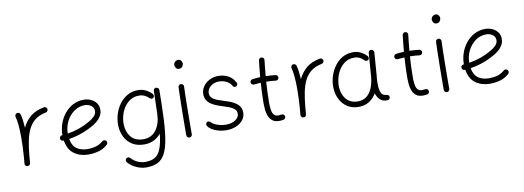

<svg xmlns="http://www.w3.org/2000/svg" viewBox="-70 -1187 5116 1875"><g transform="rotate(-10 2487.5 -249.0)"><path d="M113.8 26.9Q110.4 26.4 107.4 25.4Q106.9 25.4 106.4 24.9Q106.4 24.9 106 24.9Q93.3 19.5 90.3 6.3Q90.3 5.9 89.8 4.9Q89.8 4.9 89.8 4.4Q89.4 1 89.8 -2.9Q89.8 -4.9 90.3 -7.3Q91.8 -23.4 93 -39.6Q94.2 -55.7 95.7 -71.8Q98.6 -115.2 100.8 -163.6Q103 -211.9 103 -259.8Q103 -322.8 98.1 -378.7Q93.3 -434.6 83.5 -466.3Q80.6 -477.1 85.9 -487.1Q91.3 -497.1 102.1 -500.5Q112.8 -503.9 122.8 -498.3Q132.8 -492.7 136.2 -481.9Q144 -455.6 148.4 -420.7Q152.8 -385.7 155.3 -345.7Q184.1 -407.7 235.4 -451.2Q286.6 -494.6 371.1 -510.7Q381.8 -513.2 391.4 -506.6Q400.9 -500 402.8 -489.3Q405.3 -478.5 398.7 -469Q392.1 -459.5 381.3 -457Q315.4 -444.3 273.7 -411.6Q231.9 -378.9 207.5 -329.1Q183.1 -279.3 170.4 -215.1Q157.7 -150.9 150.9 -75.7Q147.9 -33.7 144 2.9Q143.6 6.3 142.1 9.8Q142.1 9.8 142.1 9.8Q142.1 10.7 141.6 11.2Q136.2 23.4 123 26.4Q122.6 26.4 121.6 26.4Q121.6 26.4 121.6 26.9Q117.7 27.3 113.8 26.9Z M912.6 -43.9Q871.6 -6.8 822 6.3Q772.5 19.5 722.7 19.5Q641.6 19.5 582 -22Q522.5 -63.5 507.3 -157.2Q504.9 -156.7 502.4 -156.7Q491.2 -155.8 482.9 -163.1Q474.6 -170.4 473.6 -181.6Q472.7 -192.9 480 -201.4Q487.3 -210 498.5 -210.9Q501 -210.9 502.9 -211.4Q502.9 -212.9 502.9 -214.8Q502.9 -270.5 521.7 -324.2Q540.5 -377.9 575.7 -421.4Q610.8 -464.8 659.7 -490.5Q708.5 -516.1 768.1 -516.1Q802.2 -516.1 835 -502Q867.7 -487.8 889.2 -460.4Q910.6 -433.1 910.6 -393.1Q910.6 -357.4 894 -330.1Q877.4 -302.7 854.7 -283.9Q832 -265.1 814 -254.4Q694.3 -183.6 561.5 -163.1Q573.2 -94.2 615.7 -64.5Q658.2 -34.7 722.7 -34.7Q767.6 -34.7 806.9 -46.1Q846.2 -57.6 875.5 -84.5Q883.8 -91.8 895.3 -91.3Q906.7 -90.8 914.6 -82.5Q921.9 -74.2 921.4 -62.7Q920.9 -51.3 912.6 -43.9ZM767.1 -461.9Q708 -461.9 660.4 -427.2Q612.8 -392.6 585 -336.9Q557.1 -281.2 557.1 -217.3Q680.7 -236.8 784.2 -298.3Q813 -315.4 835.2 -337.6Q857.4 -359.9 857.4 -389.6Q857.4 -422.9 830.6 -442.4Q803.7 -461.9 767.1 -461.9Z M1277.8 -34.7Q1356.9 -34.7 1402.6 -96.2Q1448.2 -157.7 1451.2 -257.3L1457.5 -484.9Q1458 -493.7 1463.4 -499.5Q1470.7 -509.3 1482.4 -508.8Q1485.4 -508.8 1488.3 -507.8Q1491.7 -507.3 1495.1 -505.4Q1511.7 -498 1511.7 -481.9V-481Q1511.7 -480 1511.7 -478V-476.1Q1510.3 -306.2 1503.9 -183.3Q1497.6 -60.5 1481.9 21.7Q1466.3 104 1438.2 152.3Q1410.2 200.7 1365.5 221.2Q1320.8 241.7 1256.3 241.7Q1210.9 241.7 1162.1 220.9Q1113.3 200.2 1076.7 160.2Q1069.3 151.9 1069.6 140.4Q1069.8 128.9 1077.6 121.6Q1085.9 113.3 1097.9 113.8Q1109.9 114.3 1116.2 122.6Q1144.5 155.3 1182.1 171.1Q1219.7 187 1254.9 187Q1313 187 1350.6 165.3Q1388.2 143.6 1409.7 89.8Q1431.2 36.1 1441.9 -60.1Q1412.1 -23.9 1370.1 -3.4Q1328.1 17.1 1275.4 17.1Q1206.1 17.1 1157.7 -13.2Q1109.4 -43.5 1083.7 -94.2Q1058.1 -145 1055.7 -206.5Q1053.7 -261.7 1069.8 -316.4Q1085.9 -371.1 1118.4 -416.3Q1150.9 -461.4 1197.8 -488.8Q1244.6 -516.1 1303.7 -516.1Q1347.2 -516.1 1382.3 -498.5Q1417.5 -481 1442.9 -452.6Q1450.2 -444.3 1449 -432.9Q1447.8 -421.4 1439 -415Q1430.2 -408.7 1418.7 -410.9Q1407.2 -413.1 1400.9 -421.9Q1385.7 -438 1360.6 -450Q1335.4 -461.9 1303.7 -461.9Q1256.8 -461.9 1220.2 -439.2Q1183.6 -416.5 1158.4 -379.2Q1133.3 -341.8 1121.1 -296.6Q1108.9 -251.5 1110.8 -206.1Q1113.8 -133.8 1154.5 -84.2Q1195.3 -34.7 1277.8 -34.7Z M1697.3 -694.8Q1697.3 -711.9 1710 -725.3Q1722.7 -738.8 1742.2 -738.8Q1763.7 -738.8 1772.7 -724.1Q1781.7 -709.5 1781.7 -698.2Q1781.7 -681.6 1770.8 -666.5Q1759.8 -651.4 1739.7 -651.4Q1715.8 -651.4 1706.5 -667.5Q1697.3 -683.6 1697.3 -694.8ZM1729.5 -501.5Q1740.7 -501 1748.3 -492.4Q1755.9 -483.9 1755.4 -472.7Q1753.9 -438.5 1752.7 -390.1Q1751.5 -341.8 1750.7 -286.9Q1750 -231.9 1749.5 -177.7Q1749 -123.5 1748.8 -77.1Q1748.5 -30.8 1748.5 0Q1748.5 11.2 1740.2 19Q1731.9 26.9 1720.7 26.9Q1709.5 26.9 1701.7 19Q1693.8 11.2 1693.8 0Q1693.8 -30.8 1694.1 -77.4Q1694.3 -124 1694.8 -178.2Q1695.3 -232.4 1696.3 -287.6Q1697.3 -342.8 1698.5 -391.8Q1699.7 -440.9 1701.2 -475.6Q1701.7 -486.8 1710 -494.4Q1718.3 -502 1729.5 -501.5Z M2263.2 -390.1Q2255.9 -382.8 2245.6 -382.8Q2235.4 -382.8 2226.6 -390.6Q2211.4 -422.9 2176.8 -442.4Q2142.1 -461.9 2098.6 -461.9Q2049.3 -461.9 2015.1 -433.6Q1981 -405.3 1981 -366.2Q1981 -337.4 2000.7 -318.8Q2020.5 -300.3 2050.5 -288.8Q2080.6 -277.3 2111.3 -268.1Q2138.7 -260.3 2168 -249.3Q2197.3 -238.3 2222.9 -221.9Q2248.5 -205.6 2264.4 -181.4Q2280.3 -157.2 2280.3 -122.6Q2280.3 -81.5 2255.1 -49.3Q2230 -17.1 2187 1.2Q2144 19.5 2090.8 19.5Q2035.2 19.5 1983.6 0Q1932.1 -19.5 1908.2 -54.2Q1901.9 -64 1904.1 -74.5Q1906.2 -85 1915.5 -91.3Q1924.3 -97.2 1933.3 -95Q1942.4 -92.8 1948.2 -87.4Q1967.3 -64 2010 -49.3Q2052.7 -34.7 2095.7 -34.7Q2152.3 -34.7 2189 -59.8Q2225.6 -85 2225.6 -121.6Q2225.6 -149.4 2206.1 -166.7Q2186.5 -184.1 2157.5 -195.6Q2128.4 -207 2098.6 -215.8Q2070.8 -224.1 2041 -235.4Q2011.2 -246.6 1985.1 -263.2Q1959 -279.8 1942.9 -304.9Q1926.8 -330.1 1926.8 -366.2Q1926.8 -407.7 1950.7 -441.9Q1974.6 -476.1 2013.9 -496.3Q2053.2 -516.6 2100.1 -516.6Q2156.7 -516.6 2199.7 -492.7Q2242.7 -468.8 2263.7 -427.2Q2271.5 -418.9 2271.2 -408.2Q2271 -397.5 2263.2 -390.1Z M2677.7 -397Q2676.8 -386.2 2667.7 -379.2Q2658.7 -372.1 2647.5 -373.5Q2604.5 -379.4 2553.2 -379.9Q2549.8 -328.6 2547.6 -277.1Q2545.4 -225.6 2545.4 -173.3Q2545.4 -140.1 2549.1 -108.2Q2552.7 -76.2 2567.1 -55.4Q2581.5 -34.7 2613.3 -34.7Q2627.9 -34.7 2644.5 -37.6Q2655.8 -40 2665 -33.4Q2674.3 -26.9 2676.3 -15.6Q2678.7 -4.9 2672.1 4.4Q2665.5 13.7 2654.3 16.1Q2633.8 19.5 2613.3 19.5Q2570.3 19.5 2545.7 0Q2521 -19.5 2509.3 -49.8Q2497.6 -80.1 2494.4 -113Q2491.2 -146 2491.2 -173.3Q2491.2 -225.6 2493.4 -276.9Q2495.6 -328.1 2499 -378.9Q2464.4 -377.4 2432.1 -373.5Q2421.4 -372.1 2412.1 -379.2Q2402.8 -386.2 2401.9 -397Q2400.4 -408.2 2407.5 -417.2Q2414.6 -426.3 2425.3 -427.2Q2462.4 -432.1 2503.4 -433.6Q2506.8 -474.6 2511 -515.4Q2515.1 -556.2 2520 -597.2Q2521 -608.4 2530.3 -615.2Q2539.6 -622.1 2550.3 -620.6Q2561.5 -619.6 2568.4 -610.8Q2575.2 -602.1 2573.7 -590.8Q2569.3 -551.3 2565.2 -512.2Q2561 -473.1 2557.6 -434.1Q2582.5 -433.6 2606.7 -431.9Q2630.9 -430.2 2654.3 -427.2Q2665.5 -426.3 2672.4 -417.2Q2679.2 -408.2 2677.7 -397Z M2850.1 26.9Q2846.7 26.4 2843.8 25.4Q2843.3 25.4 2842.8 24.9Q2842.8 24.9 2842.3 24.9Q2829.6 19.5 2826.7 6.3Q2826.7 5.9 2826.2 4.9Q2826.2 4.9 2826.2 4.4Q2825.7 1 2826.2 -2.9Q2826.2 -4.9 2826.7 -7.3Q2828.1 -23.4 2829.3 -39.6Q2830.6 -55.7 2832 -71.8Q2835 -115.2 2837.2 -163.6Q2839.4 -211.9 2839.4 -259.8Q2839.4 -322.8 2834.5 -378.7Q2829.6 -434.6 2819.8 -466.3Q2816.9 -477.1 2822.3 -487.1Q2827.6 -497.1 2838.4 -500.5Q2849.1 -503.9 2859.1 -498.3Q2869.1 -492.7 2872.6 -481.9Q2880.4 -455.6 2884.8 -420.7Q2889.2 -385.7 2891.6 -345.7Q2920.4 -407.7 2971.7 -451.2Q3022.9 -494.6 3107.4 -510.7Q3118.2 -513.2 3127.7 -506.6Q3137.2 -500 3139.2 -489.3Q3141.6 -478.5 3135 -469Q3128.4 -459.5 3117.7 -457Q3051.8 -444.3 3010 -411.6Q2968.3 -378.9 2943.8 -329.1Q2919.4 -279.3 2906.7 -215.1Q2894 -150.9 2887.2 -75.7Q2884.3 -33.7 2880.4 2.9Q2879.9 6.3 2878.4 9.8Q2878.4 9.8 2878.4 9.8Q2878.4 10.7 2877.9 11.2Q2872.6 23.4 2859.4 26.4Q2858.9 26.4 2857.9 26.4Q2857.9 26.4 2857.9 26.9Q2854 27.3 2850.1 26.9Z M3400.4 -34.7Q3458 -34.7 3493.9 -65.4Q3529.8 -96.2 3548.3 -146.7Q3566.9 -197.3 3571.3 -257.3L3588.4 -484.9Q3589.4 -496.1 3597.9 -502.9Q3606.4 -509.8 3617.2 -508.3Q3628.4 -506.8 3636.2 -497.8Q3644 -488.8 3643.1 -478L3626 -250Q3625 -235.4 3623 -221.2Q3621.6 -201.7 3621.3 -181.4Q3621.1 -161.1 3622.1 -143.1Q3624.5 -105 3637.7 -77.4Q3650.9 -49.8 3693.8 -47.9Q3701.7 -45.9 3708 -40Q3714.4 -34.2 3714.8 -22Q3714.8 -10.7 3706.8 -2.9Q3698.7 4.9 3687.5 4.9Q3639.6 4.9 3614 -20.3Q3588.4 -45.4 3577.6 -83.5Q3550.3 -37.1 3506.3 -8.8Q3462.4 19.5 3400.4 19.5Q3335.9 19.5 3289.3 -11.2Q3242.7 -42 3217 -93.5Q3191.4 -145 3189 -206.5Q3187 -261.2 3203.1 -315.9Q3219.2 -370.6 3251.5 -416Q3283.7 -461.4 3330.6 -488.8Q3377.4 -516.1 3437 -516.1Q3481 -516.1 3514.6 -498.3Q3548.3 -480.5 3573.7 -452.6Q3581.1 -443.8 3579.8 -432.6Q3578.6 -421.4 3570.3 -415Q3561.5 -408.7 3550 -410.6Q3538.6 -412.6 3531.7 -421.9Q3516.6 -438.5 3492.7 -450.2Q3468.8 -461.9 3437.5 -461.9Q3390.1 -461.9 3353.5 -439.2Q3316.9 -416.5 3292 -378.9Q3267.1 -341.3 3254.9 -296.1Q3242.7 -251 3244.1 -206.1Q3246.6 -158.2 3264.9 -119.1Q3283.2 -80.1 3317.4 -57.4Q3351.6 -34.7 3400.4 -34.7Z M4103 -397Q4102.1 -386.2 4093 -379.2Q4084 -372.1 4072.8 -373.5Q4029.8 -379.4 3978.5 -379.9Q3975.1 -328.6 3972.9 -277.1Q3970.7 -225.6 3970.7 -173.3Q3970.7 -140.1 3974.4 -108.2Q3978 -76.2 3992.4 -55.4Q4006.8 -34.7 4038.6 -34.7Q4053.2 -34.7 4069.8 -37.6Q4081.1 -40 4090.3 -33.4Q4099.6 -26.9 4101.6 -15.6Q4104 -4.9 4097.4 4.4Q4090.8 13.7 4079.6 16.1Q4059.1 19.5 4038.6 19.5Q3995.6 19.5 3970.9 0Q3946.3 -19.5 3934.6 -49.8Q3922.9 -80.1 3919.7 -113Q3916.5 -146 3916.5 -173.3Q3916.5 -225.6 3918.7 -276.9Q3920.9 -328.1 3924.3 -378.9Q3889.6 -377.4 3857.4 -373.5Q3846.7 -372.1 3837.4 -379.2Q3828.1 -386.2 3827.1 -397Q3825.7 -408.2 3832.8 -417.2Q3839.8 -426.3 3850.6 -427.2Q3887.7 -432.1 3928.7 -433.6Q3932.1 -474.6 3936.3 -515.4Q3940.4 -556.2 3945.3 -597.2Q3946.3 -608.4 3955.6 -615.2Q3964.8 -622.1 3975.6 -620.6Q3986.8 -619.6 3993.7 -610.8Q4000.5 -602.1 3999 -590.8Q3994.6 -551.3 3990.5 -512.2Q3986.3 -473.1 3982.9 -434.1Q4007.8 -433.6 4032 -431.9Q4056.2 -430.2 4079.6 -427.2Q4090.8 -426.3 4097.7 -417.2Q4104.5 -408.2 4103 -397Z M4250.5 -694.8Q4250.5 -711.9 4263.2 -725.3Q4275.9 -738.8 4295.4 -738.8Q4316.9 -738.8 4325.9 -724.1Q4335 -709.5 4335 -698.2Q4335 -681.6 4324 -666.5Q4313 -651.4 4293 -651.4Q4269 -651.4 4259.8 -667.5Q4250.5 -683.6 4250.5 -694.8ZM4282.7 -501.5Q4293.9 -501 4301.5 -492.4Q4309.1 -483.9 4308.6 -472.7Q4307.1 -438.5 4305.9 -390.1Q4304.7 -341.8 4304 -286.9Q4303.2 -231.9 4302.7 -177.7Q4302.2 -123.5 4302 -77.1Q4301.8 -30.8 4301.8 0Q4301.8 11.2 4293.5 19Q4285.2 26.9 4273.9 26.9Q4262.7 26.9 4254.9 19Q4247.1 11.2 4247.1 0Q4247.1 -30.8 4247.3 -77.4Q4247.6 -124 4248 -178.2Q4248.5 -232.4 4249.5 -287.6Q4250.5 -342.8 4251.7 -391.8Q4252.9 -440.9 4254.4 -475.6Q4254.9 -486.8 4263.2 -494.4Q4271.5 -502 4282.7 -501.5Z M4893.6 -43.9Q4852.5 -6.8 4803 6.3Q4753.4 19.5 4703.6 19.5Q4622.6 19.5 4563 -22Q4503.4 -63.5 4488.3 -157.2Q4485.8 -156.7 4483.4 -156.7Q4472.2 -155.8 4463.9 -163.1Q4455.6 -170.4 4454.6 -181.6Q4453.6 -192.9 4460.9 -201.4Q4468.3 -210 4479.5 -210.9Q4481.9 -210.9 4483.9 -211.4Q4483.9 -212.9 4483.9 -214.8Q4483.9 -270.5 4502.7 -324.2Q4521.5 -377.9 4556.6 -421.4Q4591.8 -464.8 4640.6 -490.5Q4689.5 -516.1 4749 -516.1Q4783.2 -516.1 4815.9 -502Q4848.6 -487.8 4870.1 -460.4Q4891.6 -433.1 4891.6 -393.1Q4891.6 -357.4 4875 -330.1Q4858.4 -302.7 4835.7 -283.9Q4813 -265.1 4794.9 -254.4Q4675.3 -183.6 4542.5 -163.1Q4554.2 -94.2 4596.7 -64.5Q4639.2 -34.7 4703.6 -34.7Q4748.5 -34.7 4787.8 -46.1Q4827.1 -57.6 4856.4 -84.5Q4864.7 -91.8 4876.2 -91.3Q4887.7 -90.8 4895.5 -82.5Q4902.8 -74.2 4902.3 -62.7Q4901.9 -51.3 4893.6 -43.9ZM4748 -461.9Q4689 -461.9 4641.4 -427.2Q4593.8 -392.6 4565.9 -336.9Q4538.1 -281.2 4538.1 -217.3Q4661.6 -236.8 4765.1 -298.3Q4793.9 -315.4 4816.2 -337.6Q4838.4 -359.9 4838.4 -389.6Q4838.4 -422.9 4811.5 -442.4Q4784.7 -461.9 4748 -461.9Z"/></g></svg>

Font: Mikhak-DS1-FD Light
Style: Regular
Weight: 300
Designer: Amin Abedi
Version: Version 3.2